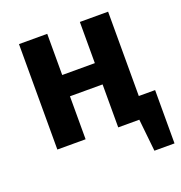

<svg xmlns="http://www.w3.org/2000/svg" viewBox="-126 -638 853 907"><g transform="rotate(-20 300.5 -184.0)"><path d="M516 -106H598V162H497L480 0H374V-216H210V0H68V-530H210V-323H374V-530H516Z"/></g></svg>

Font: Fira Sans SemiBold
Style: Regular
Weight: 600
Designer: bBox Type GmbH & Carrois Corporate GbR & Edenspiekermann AG
Foundry: bBox Type GmbH & Carrois Corporate GbR & Edenspiekermann AG
Version: Version 4.301;PS 004.301;hotconv 1.0.88;makeotf.lib2.5.64775